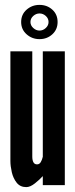

<svg xmlns="http://www.w3.org/2000/svg" viewBox="-20 -757 308 785"><path d="M87.5 8Q62.5 8 48.2 -10Q34 -28 28.2 -53Q22.5 -78 22.5 -99V-547H112V-117Q112 -101.5 116.8 -93.2Q121.5 -85 131.5 -85Q141 -85 146.5 -94Q152 -103 155 -116V-547H245V0H155V-37Q142.5 -23 123 -7.5Q103.5 8 87.5 8ZM141.5 -597Q111 -597 88.8 -616.8Q66.5 -636.5 66.5 -667Q66.5 -698 88.8 -717.5Q111 -737 141.5 -737Q172.5 -737 194 -717.5Q215.5 -698 215.5 -667Q215.5 -636.5 194 -616.8Q172.5 -597 141.5 -597ZM141.5 -632Q156 -632 167.2 -642.5Q178.5 -653 178.5 -667Q178.5 -681.5 167.2 -691.8Q156 -702 141.5 -702Q127.5 -702 116 -691.8Q104.5 -681.5 104.5 -667Q104.5 -653 116 -642.5Q127.5 -632 141.5 -632Z"/></svg>

Font: League Gothic SemiCondensed
Style: Regular
Weight: 400
Width: 4
Designer: The League of Moveable Type
Version: Version 2.001